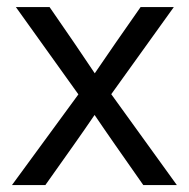

<svg xmlns="http://www.w3.org/2000/svg" viewBox="-20 -536 547 556"><path d="M14.6 0 207 -262.7 25.9 -515.6H123.5L193.4 -414.1Q209 -391.1 224.1 -368.7Q239.3 -346.2 254.4 -323.7Q270 -346.2 285.2 -368.7Q300.3 -391.1 316.4 -414.1L387.2 -515.6H483.4L302.2 -263.2L492.2 0H395L313 -117.2Q297.9 -138.7 283.2 -160.2Q268.6 -181.6 253.9 -203.1Q239.3 -181.6 224.4 -160.2Q209.5 -138.7 194.3 -117.2L111.3 0Z"/></svg>

Font: Inter Display
Style: Regular
Weight: 400
Designer: Rasmus Andersson
Foundry: rsms
Version: Version 4.001;git-9221beed3